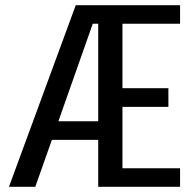

<svg xmlns="http://www.w3.org/2000/svg" viewBox="-20 -720 750 740"><path d="M358.5 0V-181H180L116 0H14.5L272 -700H674V-628.5H452V-380H629V-308H452V-71.5H674V0ZM205 -252.5H358.5V-628.5H337.5Z"/></svg>

Font: League Mono
Style: Regular
Weight: 400
Width: 6
Designer: Tyler Finck
Foundry: The League of Moveable Type / Tyler Finck
Version: Version 2.300;RELEASE